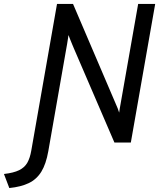

<svg xmlns="http://www.w3.org/2000/svg" viewBox="-74 -720 804 970"><path d="M-27 230 -54 159Q-5.5 153.5 22.2 140Q50 126.5 63.8 102.5Q77.5 78.5 84 41L214 -700H295L511 -195Q515 -187 520.5 -172.8Q526 -158.5 528 -151Q529 -158.5 531 -171.5Q533 -184.5 535 -194L624 -700H710L587 0H504L299 -476Q296 -483 290.2 -497Q284.5 -511 279.2 -524.2Q274 -537.5 272 -543Q271.5 -537.5 269.2 -524Q267 -510.5 264.8 -496.2Q262.5 -482 261 -475L170 44Q158.5 109 134.8 147.5Q111 186 71.5 205Q32 224 -27 230Z"/></svg>

Font: Overpass
Style: Italic
Weight: 400
Italic angle: -10°
Designer: Delve Withrington, Dave Bailey, Thomas Jockin
Foundry: Delve Fonts LLC
Version: Version 4.000